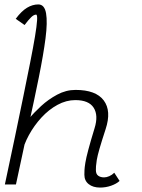

<svg xmlns="http://www.w3.org/2000/svg" viewBox="-20 -833 640 867"><path d="M111 -297Q133 -324 165.5 -354Q198 -384 238 -405.5Q278 -427 321 -427Q413 -427 448.5 -379.5Q484 -332 457 -250Q439 -195 429.5 -162Q420 -129 417 -110.5Q414 -92 413.5 -82.5Q413 -73 413 -65Q413 -47 423.5 -39.5Q434 -32 450 -32Q461 -32 473.5 -37.5Q486 -43 496 -53L520 -16Q506 -3 482 5.5Q458 14 432 14Q400 14 380.5 -1.5Q361 -17 361 -44Q361 -53 361.5 -65Q362 -77 365.5 -98.5Q369 -120 379 -157.5Q389 -195 407 -254Q425 -312 403 -346.5Q381 -381 320 -381Q279 -381 239.5 -359.5Q200 -338 167 -302Q134 -266 110.5 -223Q87 -180 78 -137ZM153 -813Q181 -813 188 -773Q195 -733 185.5 -659.5Q176 -586 155.5 -484.5Q135 -383 108 -260.5Q81 -138 52 0H2Q26 -112 47 -212.5Q68 -313 85.5 -398.5Q103 -484 116.5 -552Q130 -620 138 -668Q146 -716 147.5 -741.5Q149 -767 143 -767Q133 -767 121 -755.5Q109 -744 91 -720L51 -748Q77 -783 102 -798Q127 -813 153 -813Z"/></svg>

Font: Victor Mono Thin
Style: Italic
Weight: 100
Italic angle: -12°
Monospace: yes
Designer: Rune Bjørnerås
Version: Version 1.561;gftools[0.9.30]